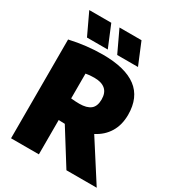

<svg xmlns="http://www.w3.org/2000/svg" viewBox="-220 -1084 1116 1216"><g transform="rotate(30 338.0 -475.5)"><path d="M454 0 298 -249.5 252.5 -251V0H49V-722.5Q171 -750 288.5 -750Q452.5 -750 534.8 -688Q617 -626 617 -499.5Q617 -425 584.2 -371.2Q551.5 -317.5 491.5 -287L675.5 0ZM252.5 -409Q286.5 -405.5 313.5 -405.5Q368 -405.5 395.5 -427.5Q423 -449.5 423 -499.5Q423 -548.5 395.2 -572.2Q367.5 -596 315 -596Q280 -596 252.5 -590.5ZM146.5 -793 72 -951H233L298.5 -793ZM367.5 -793 293 -951H454L519.5 -793Z"/></g></svg>

Font: Encode Sans SemiCondensed Black
Style: Regular
Weight: 900
Width: 4
Designer: Multiple Designers
Foundry: Impallari Type
Version: Version 2.000